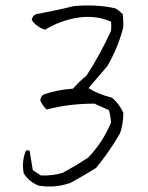

<svg xmlns="http://www.w3.org/2000/svg" viewBox="-20 -708 540 700"><path d="M248 -685.5Q328.1 -693.4 400.4 -677.7Q414.1 -669.9 427.7 -656.2Q429.7 -634.8 429.7 -609.4Q410.2 -533.2 371.1 -466.8Q337.9 -427.7 302.7 -386.7Q335.9 -365.2 388.7 -351.6Q414.1 -330.1 429.7 -296.9Q429.7 -257.8 418 -222.7Q378.9 -154.3 330.1 -95.7Q283.2 -66.4 236.3 -41Q179.7 -21.5 121.1 -31.2Q85.9 -44.9 66.4 -76.2Q58.6 -121.1 74.2 -158.2Q80.1 -162.1 87.9 -158.2Q93.8 -125 99.6 -87.9Q113.3 -78.1 128.9 -68.4Q171.9 -66.4 209 -78.1Q255.9 -103.5 300.8 -132.8Q355.5 -189.5 384.8 -261.7Q382.8 -287.1 377 -306.6Q349.6 -318.4 324.2 -330.1Q230.5 -330.1 150.4 -308.6Q134.8 -322.3 127 -341.8Q127 -355.5 138.7 -363.3Q187.5 -380.9 246.1 -384.8Q267.6 -410.2 294.9 -431.6Q345.7 -509.8 384.8 -595.7Q386.7 -613.3 384.8 -628.9Q334 -652.3 269.5 -644.5Q201.2 -634.8 144.5 -599.6Q113.3 -609.4 95.7 -634.8Q97.7 -650.4 111.3 -656.2Q185.5 -669.9 248 -685.5Z"/></svg>

Font: BoLeHuaiShuti
Style: Regular
Weight: 400
Designer: Aston.linsen@gmail.com
Foundry: BoLe
Version: Version 1.00 June 15, 2016, initial release